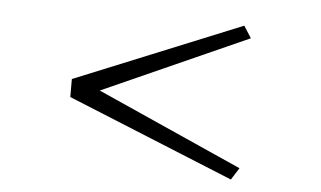

<svg xmlns="http://www.w3.org/2000/svg" viewBox="-44 -628 1137 680"><g transform="rotate(5 525.0 -288.5)"><path d="M206.5 -256.5V-320.5L798.5 -562L825.5 -519.5L308.5 -288.5L825.5 -57.5L798.5 -15Z"/></g></svg>

Font: League Mono Extended UltraLight
Style: Regular
Weight: 200
Width: 9
Designer: Tyler Finck
Foundry: The League of Moveable Type / Tyler Finck
Version: Version 2.210